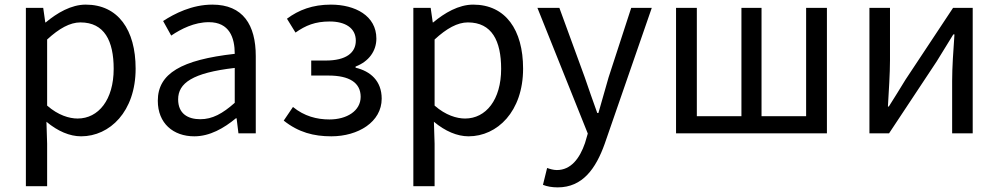

<svg xmlns="http://www.w3.org/2000/svg" viewBox="-20 -577 4322 831"><path d="M92 229H184V45L181 -50C230 -9 282 13 331 13C455 13 567 -94 567 -280C567 -448 491 -557 351 -557C288 -557 227 -521 178 -480H176L167 -543H92ZM316 -64C280 -64 232 -78 184 -120V-406C236 -454 283 -480 328 -480C432 -480 472 -400 472 -279C472 -145 406 -64 316 -64Z M821 13C888 13 949 -22 1001 -65H1004L1012 0H1087V-334C1087 -469 1032 -557 899 -557C811 -557 735 -518 686 -486L721 -423C764 -452 821 -481 884 -481C973 -481 996 -414 996 -344C765 -318 663 -259 663 -141C663 -43 730 13 821 13ZM847 -61C793 -61 751 -85 751 -147C751 -217 813 -262 996 -283V-132C943 -85 899 -61 847 -61Z M1414 13C1530 13 1632 -49 1632 -150C1632 -227 1583 -269 1519 -284V-289C1577 -311 1609 -357 1609 -410C1609 -509 1517 -557 1412 -557C1333 -557 1273 -534 1222 -496L1259 -436C1303 -467 1344 -484 1407 -484C1474 -484 1520 -456 1520 -401C1520 -348 1477 -315 1390 -315H1327V-250H1402C1492 -250 1541 -219 1541 -158C1541 -97 1481 -60 1406 -60C1351 -60 1297 -74 1248 -114L1208 -55C1272 -4 1338 13 1414 13Z M1769 229H1861V45L1858 -50C1907 -9 1959 13 2008 13C2132 13 2244 -94 2244 -280C2244 -448 2168 -557 2028 -557C1965 -557 1904 -521 1855 -480H1853L1844 -543H1769ZM1993 -64C1957 -64 1909 -78 1861 -120V-406C1913 -454 1960 -480 2005 -480C2109 -480 2149 -400 2149 -279C2149 -145 2083 -64 1993 -64Z M2394 234C2502 234 2559 152 2597 46L2801 -543H2712L2614 -242C2600 -193 2584 -138 2570 -88H2565C2546 -139 2528 -194 2511 -242L2401 -543H2306L2524 1L2512 42C2489 109 2451 159 2390 159C2375 159 2359 154 2348 150L2330 223C2347 230 2369 234 2394 234Z M2906 0H3559V-543H3469V-74H3276V-543H3189V-74H2996V-543H2906Z M3743 0H3828L4034 -311C4054 -344 4085 -394 4106 -428H4111C4106 -357 4101 -285 4101 -227V0H4190V-543H4105L3899 -232C3879 -199 3848 -149 3827 -116H3823C3827 -186 3832 -259 3832 -316V-543H3743Z"/></svg>

Font: Noto Sans CJK HK
Style: Regular
Weight: 400
Designer: Ryoko NISHIZUKA 西塚涼子 (kana, bopomofo & ideographs); Paul D. Hunt (Latin, Greek & Cyrillic); Sandoll Communications 산돌커뮤니
Foundry: Adobe
Version: Version 2.004;hotconv 1.0.118;makeotfexe 2.5.65603